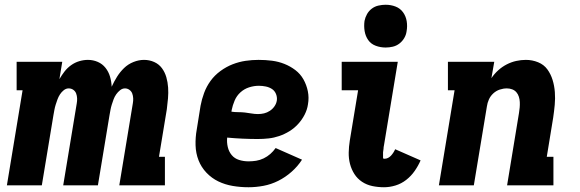

<svg xmlns="http://www.w3.org/2000/svg" viewBox="-20 -780 2440 808"><path d="M9 0 75 -400H50V-520H242L230 -447Q240 -464 251.5 -479Q263 -494 279 -505.5Q295 -517 313.5 -522.5Q332 -528 350 -528Q372 -528 391.5 -519.5Q411 -511 424 -494.5Q437 -478 443 -457.5Q449 -437 450 -415Q460 -437 472.5 -457Q485 -477 502 -493.5Q519 -510 541.5 -519Q564 -528 586 -528Q609 -528 629 -519Q649 -510 661.5 -493Q674 -476 680 -455Q686 -434 687.5 -411.5Q689 -389 687 -366Q685 -343 682 -320L649 -120H674V0H482L539 -345Q541 -356 540.5 -366.5Q540 -377 536.5 -386.5Q533 -396 524.5 -402Q516 -408 506 -408Q495 -408 485.5 -400.5Q476 -393 469 -383Q462 -373 458 -362Q454 -351 450.5 -340Q447 -329 445 -318Q443 -307 441 -296L392 0H246L303 -345Q305 -356 304.5 -366.5Q304 -377 300.5 -386.5Q297 -396 288.5 -402Q280 -408 269 -408Q258 -408 248.5 -400.5Q239 -393 232.5 -383Q226 -373 222 -362Q218 -351 214.5 -340Q211 -329 209 -318Q207 -307 205 -296L156 0Z M1026 8Q992 8 959.5 2.5Q927 -3 899 -16.5Q871 -30 849 -53Q827 -76 815.5 -105.5Q804 -135 803 -168.5Q802 -202 808 -235L824 -335Q829 -362 839 -389Q849 -416 866 -439.5Q883 -463 907.5 -481Q932 -499 959 -509.5Q986 -520 1013.5 -524Q1041 -528 1068 -528Q1097 -528 1124.5 -524.5Q1152 -521 1177 -511Q1202 -501 1223 -485Q1244 -469 1257 -446Q1270 -423 1275.5 -396Q1281 -369 1276 -341Q1273 -319 1262 -297.5Q1251 -276 1234.5 -258Q1218 -240 1197.5 -227.5Q1177 -215 1155 -207.5Q1133 -200 1110.5 -197.5Q1088 -195 1065 -195Q1033 -195 1000 -196.5Q967 -198 936 -201Q934 -181 938.5 -161.5Q943 -142 955 -127.5Q967 -113 986 -107Q1005 -101 1026 -101Q1042 -101 1058 -103.5Q1074 -106 1089.5 -113.5Q1105 -121 1117.5 -132Q1130 -143 1140 -157L1251 -108Q1233 -80 1207 -57Q1181 -34 1151 -19Q1121 -4 1089 2Q1057 8 1026 8ZM1066 -300Q1079 -300 1091.5 -303Q1104 -306 1115.5 -313.5Q1127 -321 1135 -332.5Q1143 -344 1145 -357Q1147 -371 1141.5 -384.5Q1136 -398 1124.5 -405.5Q1113 -413 1098.5 -416Q1084 -419 1069 -419Q1049 -419 1028.5 -412.5Q1008 -406 992 -391.5Q976 -377 967.5 -357Q959 -337 955 -317L954 -310Q968 -308 982.5 -308Q997 -308 1010.5 -306.5Q1024 -305 1038 -302.5Q1052 -300 1066 -300Z M1596 8Q1571 8 1547 3Q1523 -2 1503.5 -15Q1484 -28 1471.5 -47.5Q1459 -67 1453 -90Q1447 -113 1447.5 -138Q1448 -163 1452 -188L1487 -400H1418V-520H1654L1596 -169Q1595 -165 1594.5 -161Q1594 -157 1594 -153.5Q1594 -150 1593 -146.5Q1592 -143 1592 -139Q1592 -135 1592 -131.5Q1592 -128 1592 -124Q1592 -120 1592 -116Q1592 -112 1596 -112H1599Q1606 -112 1613 -115.5Q1620 -119 1625.5 -125Q1631 -131 1635.5 -138Q1640 -145 1643 -152L1750 -105Q1740 -82 1725 -60.5Q1710 -39 1689.5 -23Q1669 -7 1644.5 0.5Q1620 8 1596 8ZM1603 -580Q1581 -580 1561 -587.5Q1541 -595 1529.5 -611.5Q1518 -628 1514.5 -649Q1511 -670 1514 -692Q1517 -707 1524.5 -720.5Q1532 -734 1544.5 -743.5Q1557 -753 1572.5 -756.5Q1588 -760 1603 -760Q1625 -760 1644.5 -752.5Q1664 -745 1676 -728.5Q1688 -712 1691.5 -691Q1695 -670 1691 -648Q1689 -633 1681 -619.5Q1673 -606 1660.5 -596.5Q1648 -587 1633 -583.5Q1618 -580 1603 -580Z M1827 0 1893 -400H1865V-520H2060L2048 -451Q2060 -469 2076.5 -484Q2093 -499 2112.5 -509Q2132 -519 2152.5 -523.5Q2173 -528 2193 -528Q2220 -528 2244.5 -518Q2269 -508 2283.5 -488Q2298 -468 2305.5 -443.5Q2313 -419 2315 -392.5Q2317 -366 2314.5 -339Q2312 -312 2308 -285L2281 -120H2309V0H2114L2164 -304Q2166 -316 2167 -327.5Q2168 -339 2167.5 -350.5Q2167 -362 2163.5 -373Q2160 -384 2153 -392Q2146 -400 2135.5 -404Q2125 -408 2113 -408Q2098 -408 2083 -403Q2068 -398 2056 -387Q2044 -376 2037.5 -361.5Q2031 -347 2029 -332L1974 0Z"/></svg>

Font: Iosevka Etoile Heavy
Style: Italic
Weight: 900
Italic angle: -9°
Designer: Belleve Invis
Foundry: Belleve Invis
Version: Version 22.1.2; ttfautohint (v1.8.4)